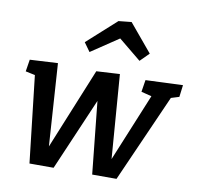

<svg xmlns="http://www.w3.org/2000/svg" viewBox="-87 -902 1020 995"><g transform="rotate(10 422.5 -405.0)"><path d="M132 2 79 -463 91 -452 30 -465 40 -528 187 -536 218 -69H202L390 -529L513 -536L549 -68H536L699 -464L706 -448L639 -465L649 -528L845 -536L837 -473L782 -456L799 -470L590 2H462L416 -443L449 -440L259 2ZM338 -621 305 -667 458 -805 526 -812 647 -667 601 -621 446 -748 526 -747Z"/></g></svg>

Font: Bitter Thin SemiBold
Style: Italic
Weight: 600
Italic angle: -9°
Version: Version 2.002